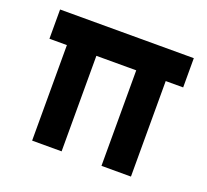

<svg xmlns="http://www.w3.org/2000/svg" viewBox="-97 -647 826 765"><g transform="rotate(20 316.0 -264.5)"><path d="M109 0V-405H35V-529H602V-405H528V0H403V-405H234V0Z"/></g></svg>

Font: Lexend SemiBold
Style: Regular
Weight: 600
Designer: Bonnie Shaver-Troup, Thomas Jockin
Foundry: Lexend
Version: Version 1.005; ttfautohint (v1.8.3)